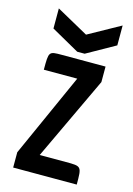

<svg xmlns="http://www.w3.org/2000/svg" viewBox="-113 -791 587 849"><g transform="rotate(15 180.5 -366.0)"><path d="M326 0C326 -84 326 -84 254 -84H134L314 -466V-537H114C54 -537 54 -537 54 -453H207L35 -70V0ZM210 -568 340 -641V-732L194 -651L48 -732V-640L176 -568Z"/></g></svg>

Font: Economica
Style: Bold
Weight: 700
Designer: Vicente Lamonaca
Foundry: Vicente Lamonaca
Version: Version 1.100